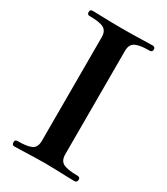

<svg xmlns="http://www.w3.org/2000/svg" viewBox="-181 -808 775 890"><g transform="rotate(30 206.5 -363.0)"><path d="M45 0Q32 0 32 -16Q32 -29 45 -29Q97 -29 120 -40Q143 -51 143 -87V-641Q143 -674 121.5 -686Q100 -698 45 -698Q32 -698 32 -712Q32 -726 45 -726Q62 -726 89.5 -725Q117 -724 148 -723.5Q179 -723 205 -723Q230 -723 261.5 -723.5Q293 -724 321.5 -725Q350 -726 366 -726Q381 -726 381 -712Q381 -698 366 -698Q313 -698 290.5 -686Q268 -674 268 -641V-87Q268 -51 292 -40Q316 -29 366 -29Q381 -29 381 -16Q381 0 366 0Q350 0 321.5 -1Q293 -2 261.5 -3Q230 -4 205 -4Q179 -4 148 -3Q117 -2 89.5 -1Q62 0 45 0Z"/></g></svg>

Font: Zen Old Mincho Black
Style: Regular
Weight: 900
Designer: Yoshimichi Ohira
Foundry: Positype
Version: Version 1.001